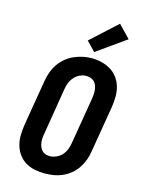

<svg xmlns="http://www.w3.org/2000/svg" viewBox="-144 -1079 888 1172"><g transform="rotate(15 300.0 -493.0)"><path d="M256 8Q223 8 191.5 1.5Q160 -5 134 -21Q108 -37 90 -62Q72 -87 63.5 -117Q55 -147 55.5 -179.5Q56 -212 61 -245L110 -538Q115 -566 124.5 -593.5Q134 -621 151 -646Q168 -671 191.5 -690.5Q215 -710 242 -722Q269 -734 297 -740Q325 -746 354 -746Q387 -746 418 -738Q449 -730 475 -714Q501 -698 519 -673Q537 -648 545.5 -618Q554 -588 553.5 -555.5Q553 -523 548 -490L499 -197Q495 -169 485 -141.5Q475 -114 458.5 -89Q442 -64 418.5 -44.5Q395 -25 367.5 -13Q340 -1 311.5 3.5Q283 8 256 8ZM258 -102Q279 -102 299.5 -111Q320 -120 335 -136.5Q350 -153 358 -173.5Q366 -194 369 -215L418 -508Q420 -522 421 -536.5Q422 -551 420.5 -565Q419 -579 414 -592Q409 -605 399.5 -614.5Q390 -624 376.5 -628.5Q363 -633 349 -633Q328 -633 308 -623.5Q288 -614 273.5 -597.5Q259 -581 251 -561Q243 -541 240 -520L192 -227Q189 -213 188 -198.5Q187 -184 188.5 -170.5Q190 -157 195 -144Q200 -131 209 -121Q218 -111 231 -106.5Q244 -102 258 -102ZM357 -786 301 -844 465 -994 540 -916Z"/></g></svg>

Font: Iosevka Etoile XBdObl
Style: Regular
Weight: 800
Italic angle: -9°
Designer: Belleve Invis
Foundry: Belleve Invis
Version: Version 15.5.2; ttfautohint (v1.8.4)